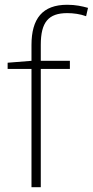

<svg xmlns="http://www.w3.org/2000/svg" viewBox="-20 -785 389 805"><path d="M273 -496V-530H151V-597C151 -692 183 -730 262 -730C288 -730 317 -726 341 -717L349 -752C324 -759 297 -765 262 -765C158 -765 112 -707 112 -596V-530L12 -522V-496H112V0H151V-496Z"/></svg>

Font: Noto Sans Georgian ExtraLight
Style: Regular
Weight: 200
Designer: Monotype Design Team, Akaki Razmadze
Foundry: Google LLC
Version: Version 2.005